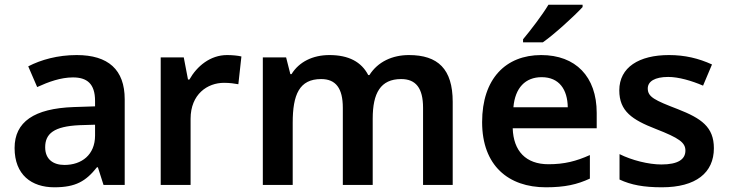

<svg xmlns="http://www.w3.org/2000/svg" viewBox="-20 -786 3097 816"><path d="M306 -552C225 -552 154 -532 100 -504L138 -416C186 -438 238 -457 290 -457C349 -457 384 -431 384 -357V-334L293 -331C125 -325 42 -268 42 -157C42 -43 114 10 211 10C302 10 345 -16 392 -75H396L420 0H510V-364C510 -490 440 -552 306 -552ZM318 -254 384 -256V-210C384 -128 327 -85 254 -85C206 -85 172 -109 172 -160C172 -218 209 -249 318 -254Z M945 -552C874 -552 817 -505 785 -448H779L761 -542H663V0H790V-281C790 -386 862 -434 932 -434C956 -434 977 -431 993 -428L1006 -546C990 -550 965 -552 945 -552Z M1718 -552C1648 -552 1586 -524 1550 -467H1545C1516 -523 1462 -552 1380 -552C1309 -552 1251 -523 1219 -471H1214L1196 -542H1097V0H1224V-264C1224 -384 1252 -450 1345 -450C1407 -450 1437 -411 1437 -328V0H1564V-282C1564 -390 1597 -450 1685 -450C1747 -450 1778 -412 1778 -328V0H1904V-353C1904 -493 1841 -552 1718 -552Z M2456 -756V-766H2311C2284 -721 2234 -656 2203 -619V-606H2287C2337 -641 2422 -719 2456 -756ZM2280 -552C2130 -552 2029 -452 2029 -267C2029 -82 2141 10 2300 10C2381 10 2433 -2 2487 -27V-127C2429 -101 2379 -88 2311 -88C2215 -88 2162 -144 2159 -241H2516V-306C2516 -461 2426 -552 2280 -552ZM2282 -458C2357 -458 2392 -405 2393 -330H2162C2169 -413 2213 -458 2282 -458Z M3014 -156C3014 -247 2960 -283 2861 -322C2762 -360 2733 -374 2733 -410C2733 -440 2763 -459 2820 -459C2864 -459 2919 -443 2968 -422L3006 -512C2949 -538 2891 -552 2823 -552C2696 -552 2612 -500 2612 -402C2612 -313 2667 -277 2767 -238C2867 -199 2893 -180 2893 -146C2893 -109 2862 -87 2791 -87C2736 -87 2665 -105 2613 -131V-23C2662 0 2716 10 2793 10C2938 10 3014 -52 3014 -156Z"/></svg>

Font: Noto Sans Khmer UI SemiBold
Style: Regular
Weight: 600
Designer: Danh Hong and the Monotype Design Team
Foundry: Monotype Imaging Inc.
Version: Version 2.002